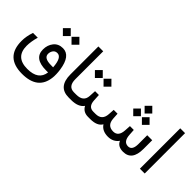

<svg xmlns="http://www.w3.org/2000/svg" viewBox="-3 -1411 2327 2327"><g transform="rotate(45 1160.5 -247.0)"><path d="M630.9 -33.7Q605.5 197.3 335.4 197.3Q49.3 197.3 49.8 -82.5Q49.8 -161.1 79.6 -248H161.6Q135.3 -156.2 135.3 -83.5Q135.7 109.9 338.9 109.9Q528.8 109.9 547.4 -38.6H513.2Q306.2 -38.6 306.2 -191.9Q306.2 -267.1 348.6 -320.8Q391.6 -374.5 467.8 -374.5Q596.2 -374.5 626.5 -167.5Q637.2 -92.3 630.9 -33.7ZM546.9 -125.5Q536.6 -284.7 461.9 -284.7Q425.8 -284.7 406.7 -258.3Q387.7 -231.9 387.7 -197.8Q387.7 -127 506.8 -126Q526.9 -125.5 546.9 -125.5ZM443.5 -545 510.8 -612.4 578.2 -544.5 510.8 -477.1ZM295.1 -545 362.5 -612.4 429.9 -544.5 362.5 -477.1Z M958.5 -43Q959 0 948.7 0H938.5Q755.9 0 755.9 -213.9V-692.4H838.9V-214.8Q838.9 -89.8 939.9 -89.8H948.7Q958.5 -89.8 958.5 -52.2Z M1284.2 -43Q1284.2 0 1274.4 0H1269.5Q1187.5 0 1150.9 -68.8Q1102.5 0 981.9 0H940.9Q903.3 0 903.3 -43V-52.2Q903.3 -89.8 940.9 -89.8H979.5Q1100.1 -89.8 1106 -193.4L1110.8 -280.8H1176.3L1181.2 -192.4Q1187 -89.8 1270.5 -89.8H1274.4Q1284.2 -89.8 1284.2 -47.9ZM1077.2 -460.1 1144.6 -527.5 1212 -459.5 1144.6 -392.1ZM928.9 -460.1 996.3 -527.5 1063.7 -459.5 996.3 -392.1Z M1660.9 -580.1 1726.7 -645.9 1792.5 -579.6 1726.7 -513.7ZM1735.1 -459.4 1800.9 -525.2 1866.7 -458.9 1800.9 -393.1ZM1586.7 -459.4 1652.5 -525.2 1718.3 -458.9 1652.5 -393.1ZM1868.7 -0.5Q1778.3 -0.5 1749.5 -68.8Q1700.2 0 1610.4 0Q1510.7 -0.5 1466.8 -68.8Q1427.7 0 1309.1 0H1267.1Q1229 0 1229 -43V-52.2Q1229 -89.8 1267.1 -89.8H1310.1Q1418.9 -89.8 1425.8 -202.1L1430.7 -280.3H1496.6L1501.5 -201.7Q1508.3 -89.8 1611.3 -89.8Q1697.3 -89.8 1704.1 -201.7L1709 -280.3H1774.9L1779.8 -201.7Q1786.6 -90.3 1865.7 -89.8Q1935.5 -89.8 1935.5 -199.7V-350.1H2021V-200.2Q2021 -0.5 1868.7 -0.5Z M2159.2 -692.4H2241.7V-0.5H2159.2Z"/></g></svg>

Font: Dirooz
Style: Regular
Weight: 400
Foundry: DejaVu fonts team - Redesigned by Saber Rastikerdar
Version: Version 0.2.1